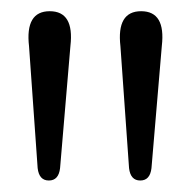

<svg xmlns="http://www.w3.org/2000/svg" viewBox="-20 -792 332 334"><path d="M224 -478Q207 -478 204.5 -499.5L189.5 -711.5Q182.5 -772.5 225.5 -772.5Q268.5 -772.5 261.5 -712L243.5 -499.5Q241 -478 224 -478ZM65 -478Q48 -478 45.5 -499.5L30.5 -711.5Q23.5 -772.5 66.5 -772.5Q109.5 -772.5 102.5 -712L84.5 -499.5Q82 -478 65 -478Z"/></svg>

Font: Fraunces 9pt Soft Light
Style: Regular
Weight: 300
Version: Version 1.000;[0bf87f6ff]